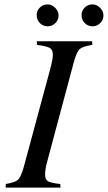

<svg xmlns="http://www.w3.org/2000/svg" viewBox="-20 -849 488 869"><path d="M5.9 0V-16.1Q48.3 -23.4 61.3 -35.2Q74.2 -46.9 86.9 -90.8L208 -539.1Q219.2 -582 219.2 -601.1Q219.2 -623.5 205.6 -631.8Q191.9 -640.1 147 -646V-662.1H397L397.9 -646Q353.5 -638.7 340.6 -627Q327.6 -615.2 314.9 -570.8L194.8 -122.1Q184.1 -83.5 184.1 -59.1Q184.1 -37.1 196.5 -29.1Q209 -21 252.9 -16.1L253.9 0ZM195.8 -829.1Q214.4 -829.1 229.7 -813.7Q245.1 -798.3 245.1 -778.8Q245.1 -758.8 230.5 -744.4Q215.8 -730 195.8 -730Q174.8 -730 160.4 -744.6Q146 -759.3 146 -780.8Q146 -800.8 160.4 -814.9Q174.8 -829.1 195.8 -829.1ZM398.9 -829.1Q417.5 -829.1 432.9 -813.7Q448.2 -798.3 448.2 -778.8Q448.2 -758.8 433.6 -744.4Q418.9 -730 398.9 -730Q377.9 -730 363.5 -744.6Q349.1 -759.3 349.1 -780.8Q349.1 -800.8 363.5 -814.9Q377.9 -829.1 398.9 -829.1Z"/></svg>

Font: Accordance
Style: Italic
Weight: 400
Italic angle: -11°
Version: Version 1.2 (build January 31, 2020) Miklal Software Solutio